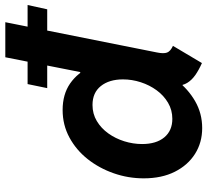

<svg xmlns="http://www.w3.org/2000/svg" viewBox="-50 -742 800 741"><g transform="rotate(-90 350.5 -372.0)"><path d="M477.1 6.8Q449.7 -5.4 430.4 -19Q411.1 -32.7 400.6 -50Q390.1 -67.4 389.6 -90.3L413.6 -67.9H359.4L392.6 -126L450.7 -405.8L421.9 -462.9H442.4L499.5 -752H634.8L518.1 -167Q512.7 -141.1 517.6 -127.9Q522.5 -114.7 543.5 -105ZM226.1 7.8Q170.4 7.8 126.7 -19.8Q83 -47.4 57.6 -97.9Q32.2 -148.4 32.2 -217.8Q32.2 -277.8 51.8 -333.7Q71.3 -389.6 106.4 -434.1Q141.6 -478.5 189.9 -504.6Q238.3 -530.8 295.9 -530.8Q356.4 -530.8 398.2 -502Q439.9 -473.1 461.9 -423.6Q483.9 -374 483.9 -310.5Q483.9 -251.5 465.1 -194.6Q446.3 -137.7 411.6 -92Q377 -46.4 329.8 -19.3Q282.7 7.8 226.1 7.8ZM261.7 -107.4Q295.9 -107.4 324 -124Q352.1 -140.6 372.1 -168Q392.1 -195.3 403.1 -229.2Q414.1 -263.2 414.1 -297.9Q414.1 -351.1 388.4 -383.3Q362.8 -415.5 315.4 -415.5Q281.2 -415.5 253.4 -398.9Q225.6 -382.3 205.8 -354.7Q186 -327.1 175.3 -293Q164.6 -258.8 164.6 -224.1Q164.6 -169.4 190.4 -138.4Q216.3 -107.4 261.7 -107.4ZM380.4 -590.3 396 -666H701.2L684.6 -590.3Z"/></g></svg>

Font: Reddit Sans
Style: Bold Italic
Weight: 700
Italic angle: -11.25°
Designer: Stephen Hutchings
Version: Version 1.013